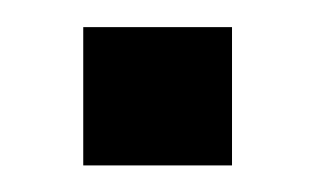

<svg xmlns="http://www.w3.org/2000/svg" viewBox="-20 -341 242 143"><path d="M42 -320.8H152.8V-217.8H42Z"/></svg>

Font: Rokkitt
Style: Regular
Weight: 400
Version: Version 1.2; ttfautohint (v1.5) -l 7 -r 28 -G 50 -x 13 -D la